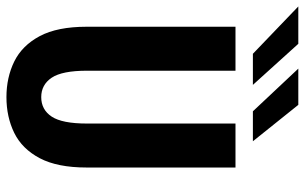

<svg xmlns="http://www.w3.org/2000/svg" viewBox="-201 -740 946 596"><g transform="rotate(90 272.0 -442.0)"><path d="M275.5 11Q214.5 11 165 -13.2Q115.5 -37.5 86.2 -92.2Q57 -147 57 -238V-700H193.5V-239Q193.5 -162 215.2 -129.5Q237 -97 275.5 -97Q314.5 -97 336 -129.5Q357.5 -162 357.5 -239V-700H494V-238Q494 -147 465 -92.2Q436 -37.5 386.5 -13.2Q337 11 275.5 11ZM319.5 -754 187 -895H299.5L412.5 -754ZM141 -754 -6 -895H110L237.5 -754Z"/></g></svg>

Font: Trispace SemiCondensed SemiBold
Style: Regular
Weight: 600
Width: 4
Designer: Tyler Finck
Foundry: Etcetera Type Company
Version: Version 1.210; ttfautohint (v1.8.3)